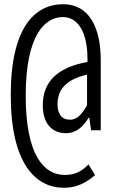

<svg xmlns="http://www.w3.org/2000/svg" viewBox="-20 -730 540 911"><path d="M283 161C341 161 385 140 431 101L400 50C368 83 336 100 287 100C187 100 102 4 102 -276C102 -560 191 -649 278 -649C358 -649 395 -563 395 -452V-436C262 -412 183 -349 183 -231C183 -142 228 -98 293 -98C344 -98 377 -132 400 -171H404L412 -112H458V-445C458 -599 403 -710 280 -710C146 -710 31 -601 31 -279C31 48 150 161 283 161ZM312 -162C273 -162 253 -188 253 -236C253 -304 293 -353 393 -376V-231C368 -185 344 -162 312 -162Z"/></svg>

Font: Noto Sans Mono CJK HK
Style: Regular
Weight: 400
Designer: Ryoko NISHIZUKA 西塚涼子 (kana, bopomofo & ideographs); Paul D. Hunt (Latin, Greek & Cyrillic); Sandoll Communications 산돌커뮤니
Foundry: Adobe
Version: Version 2.004;hotconv 1.0.118;makeotfexe 2.5.65603